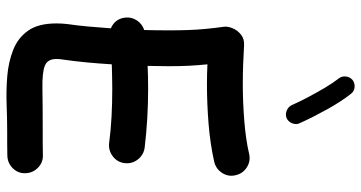

<svg xmlns="http://www.w3.org/2000/svg" viewBox="-282 -802 1121 596"><g transform="rotate(90 278.0 -504.5)"><path d="M35.2 -332.5Q32.7 -352.5 43.9 -369.4Q55.2 -386.2 73.7 -392.1Q74.7 -432.1 74.7 -468.8Q74.7 -503.4 73.7 -529.8Q72.8 -556.2 70.3 -582Q67.9 -607.9 63.5 -640.1Q62 -651.9 68.4 -667Q74.7 -682.1 88.4 -692.9Q102.1 -703.6 122.1 -702.1Q152.3 -700.2 182.6 -699.2Q212.9 -698.2 242.7 -698.2Q298.3 -698.2 356.2 -702.9Q414.1 -707.5 458 -717.8Q480.5 -723.1 500 -710.7Q519.5 -698.2 524.4 -675.8Q529.8 -653.3 517.3 -634Q504.9 -614.7 482.4 -609.4Q428.2 -597.2 365.5 -592Q302.7 -586.9 242.7 -586.9Q210.9 -586.9 180.2 -588.4Q183.1 -559.1 184.6 -531.5Q186 -503.9 186 -468.8Q186 -437 185.1 -402.8Q219.7 -404.3 256.3 -404.3Q302.7 -404.3 348.4 -401.6Q394 -398.9 438.5 -393.6Q460.9 -390.6 475.3 -372.6Q489.7 -354.5 486.8 -331.5Q484.4 -309.1 466.1 -294.9Q447.8 -280.8 425.3 -283.2Q383.8 -288.6 341.8 -290.8Q299.8 -293 256.3 -293Q236.3 -293 217.5 -292.5Q198.7 -292 180.2 -291.5Q177.7 -251 174.1 -212.6Q170.4 -174.3 165.5 -140.6Q163.6 -130.9 163.6 -119.6Q163.6 -91.8 185.1 -83.5Q206.5 -75.2 255.6 -76.2Q304.7 -77.1 387.2 -77.1Q406.7 -77.1 425 -77.1Q443.4 -77.1 461.4 -77.6Q484.4 -78.6 501 -62.5Q517.6 -46.4 518.1 -23.4Q519 -0.5 502.7 15.9Q486.3 32.2 463.4 32.7Q444.8 33.2 425.8 33.2Q406.7 33.2 387.2 33.2Q350.6 33.2 306.2 34.9Q261.7 36.6 217.3 33Q172.9 29.3 135.5 14.6Q98.1 0 75.7 -31.7Q53.2 -63.5 53.2 -119.6Q53.2 -136.7 55.2 -153.8Q59.6 -183.1 62.7 -217.5Q65.9 -252 68.4 -288.6Q39.1 -301.3 35.2 -332.5ZM229 -1039.1Q238.8 -1046.4 251.5 -1045.2Q264.2 -1043.9 271.5 -1034.2Q295.9 -1003.4 320.6 -958.7Q345.2 -914.1 362.8 -875Q368.2 -864.3 363.3 -851.8Q358.4 -839.4 347.7 -834.5Q336.9 -829.6 324.7 -834.2Q312.5 -838.9 307.1 -849.6Q296.4 -874 281.7 -901.6Q267.1 -929.2 252 -954.6Q236.8 -980 223.6 -996.6Q216.3 -1006.3 218 -1018.8Q219.7 -1031.2 229 -1039.1Z"/></g></svg>

Font: Mikhak-FD SemiBold
Style: Regular
Weight: 600
Designer: Amin Abedi
Version: Version 3.2